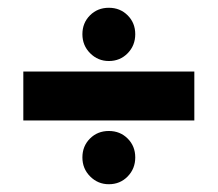

<svg xmlns="http://www.w3.org/2000/svg" viewBox="-20 -553 560 494"><path d="M192 -465Q192 -494 211.5 -513.5Q231 -533 260 -533Q289 -533 308.5 -513.5Q328 -494 328 -465Q328 -436 308.5 -416Q289 -396 260 -396Q232 -396 212 -416Q192 -436 192 -465ZM40 -369H480V-243H40ZM192 -148Q192 -177 211.5 -196.5Q231 -216 260 -216Q289 -216 308.5 -196.5Q328 -177 328 -148Q328 -119 308.5 -99Q289 -79 260 -79Q232 -79 212 -99Q192 -119 192 -148Z"/></svg>

Font: Athiti
Style: Bold
Weight: 700
Designer: CadsonDemak Team
Foundry: CadsonDemak
Version: Version 1.033